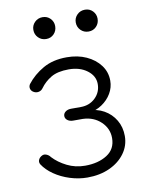

<svg xmlns="http://www.w3.org/2000/svg" viewBox="-86 -821 675 892"><g transform="rotate(-10 251.5 -375.0)"><path d="M254 10Q213 10 172 -3Q131 -16 98.5 -38.5Q66 -61 48 -89Q42 -100 47 -111Q52 -122 65 -128Q74 -132 85 -127.5Q96 -123 103 -113Q129 -85 168 -65.5Q207 -46 253 -46Q315 -46 356.5 -72.5Q398 -99 398 -151Q398 -196 364.5 -228Q331 -260 280 -262H234Q218 -262 207.5 -270Q197 -278 197 -290Q197 -302 207.5 -310Q218 -318 234 -318H280Q321 -318 348.5 -344.5Q376 -371 376 -410Q376 -448 341.5 -474Q307 -500 255 -500Q202 -500 171 -481.5Q140 -463 120 -435Q113 -425 101.5 -422Q90 -419 79 -424Q66 -430 62.5 -441.5Q59 -453 66 -464Q97 -504 143.5 -530.5Q190 -557 255 -557Q307 -557 347.5 -538.5Q388 -520 412 -488Q436 -456 436 -415Q436 -383 419.5 -355Q403 -327 374.5 -308Q346 -289 309 -283V-296Q352 -296 385.5 -277Q419 -258 438.5 -225Q458 -192 458 -150Q458 -105 431.5 -68.5Q405 -32 359 -11Q313 10 254 10ZM177 -657Q155 -657 140 -672Q125 -687 125 -709Q125 -730 140 -745Q155 -760 177 -760Q199 -760 213.5 -745Q228 -730 228 -709Q228 -687 213.5 -672Q199 -657 177 -657ZM377 -657Q355 -657 340 -672Q325 -687 325 -709Q325 -730 340 -745Q355 -760 377 -760Q399 -760 413.5 -745Q428 -730 428 -709Q428 -687 413.5 -672Q399 -657 377 -657Z"/></g></svg>

Font: ComfortaaLight
Style: Regular
Weight: 300
Designer: Johan Aakerlund
Foundry: Johan Aakerlund
Version: Version 3.104; ttfautohint (v1.8.1.43-b0c9)